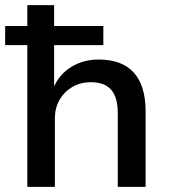

<svg xmlns="http://www.w3.org/2000/svg" viewBox="-20 -725 663 745"><path d="M86 0V-550H0V-624H86V-705H190V-624H381V-550H190V-383H187Q209 -436 256 -465Q303 -494 363 -494Q453 -494 499 -443.5Q545 -393 545 -292V0H437V-286Q437 -325 426.5 -351.5Q416 -378 393 -392Q370 -406 333 -406Q292 -406 260.5 -387.5Q229 -369 211 -337.5Q193 -306 193 -266V0Z"/></svg>

Font: Nunito Sans 9pt SemiBold
Style: Regular
Weight: 600
Version: Version 3.101;gftools[0.9.27]